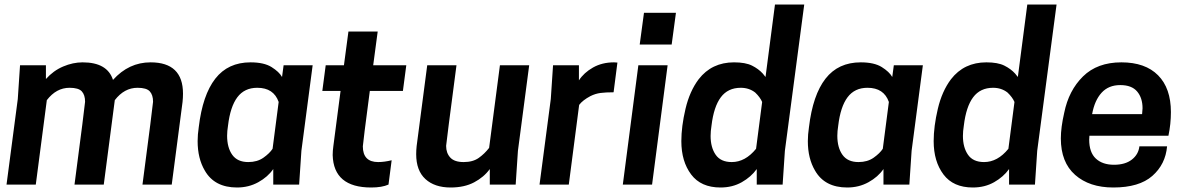

<svg xmlns="http://www.w3.org/2000/svg" viewBox="-20 -820 5269 853"><path d="M743 0H613Q659 -350 660 -368Q660 -398 645.5 -414Q631 -430 591 -430Q532 -430 490 -375L441 0H311Q357 -350 358 -368Q358 -398 343.5 -414Q329 -430 289 -430Q230 -430 188 -375L139 0H9L59 -380L69 -530H184V-469Q217 -506 260.5 -524.5Q304 -543 347 -543Q457 -543 482 -465Q552 -543 649 -543Q793 -543 793 -404Q793 -386 791 -367Z M1369 -530H1240ZM1033 13Q933 13 890 -62Q858 -116 858 -193Q858 -222 863 -255Q880 -398 936.5 -470.5Q993 -543 1093 -543Q1153 -543 1186.5 -522Q1220 -501 1233 -478L1240 -530H1369L1319 -150L1309 0H1194V-69Q1170 -34 1127.5 -10.5Q1085 13 1033 13ZM1083 -100Q1123 -100 1150.5 -119.5Q1178 -139 1191 -159L1218 -367Q1196 -430 1123 -430Q1066 -430 1034.5 -388Q1003 -346 993 -262Q989 -237 989 -217Q989 -164 1012 -132Q1035 -100 1083 -100Z M1629 13Q1462 13 1458 -131Q1458 -150 1461 -171L1493 -416H1412L1427 -530H1508L1528 -680H1658L1638 -530H1785L1770 -416H1623Q1593 -188 1592 -170Q1592 -100 1660 -100Q1687 -100 1720 -108L1706 0Q1677 13 1629 13Z M1982 13Q1911 13 1870 -24.5Q1829 -62 1829 -135Q1829 -152 1831 -171L1878 -530H2008Q1963 -188 1962 -172Q1962 -140 1980.5 -120Q1999 -100 2040 -100Q2081 -100 2107 -118.5Q2133 -137 2153 -163L2201 -530H2331L2281 -150L2271 0H2156V-69Q2130 -33 2086.5 -10Q2043 13 1982 13Z M2507 0H2377L2427 -380L2437 -530H2552V-463Q2574 -497 2614.5 -520Q2655 -543 2708 -543L2723 -542L2706 -410Q2671 -410 2648 -407Q2625 -404 2603 -393Q2569 -375 2553 -354Z M2877 0H2747L2816 -530H2946ZM2964 -622H2822L2841 -763H2983Z M3181 13Q3094 13 3050.5 -45Q3007 -103 3007 -193Q3007 -258 3025.5 -336.5Q3044 -415 3084 -468Q3142 -543 3241 -543Q3292 -543 3321 -528.5Q3350 -514 3369 -493L3381 -478L3423 -800H3553L3467 -150L3457 0H3342V-69Q3317 -34 3275.5 -10.5Q3234 13 3181 13ZM3231 -100Q3291 -100 3339 -159L3366 -367Q3357 -388 3335 -409Q3308 -430 3271 -430Q3214 -430 3182.5 -388Q3151 -346 3141 -262Q3137 -237 3137 -216Q3137 -165 3159.5 -132.5Q3182 -100 3231 -100Z M4080 -530H3951ZM3744 13Q3644 13 3601 -62Q3569 -116 3569 -193Q3569 -222 3574 -255Q3591 -398 3647.5 -470.5Q3704 -543 3804 -543Q3864 -543 3897.5 -522Q3931 -501 3944 -478L3951 -530H4080L4030 -150L4020 0H3905V-69Q3881 -34 3838.5 -10.5Q3796 13 3744 13ZM3794 -100Q3834 -100 3861.5 -119.5Q3889 -139 3902 -159L3929 -367Q3907 -430 3834 -430Q3777 -430 3745.5 -388Q3714 -346 3704 -262Q3700 -237 3700 -217Q3700 -164 3723 -132Q3746 -100 3794 -100Z M4302 13Q4215 13 4171.5 -45Q4128 -103 4128 -193Q4128 -258 4146.5 -336.5Q4165 -415 4205 -468Q4263 -543 4362 -543Q4413 -543 4442 -528.5Q4471 -514 4490 -493L4502 -478L4544 -800H4674L4588 -150L4578 0H4463V-69Q4438 -34 4396.5 -10.5Q4355 13 4302 13ZM4352 -100Q4412 -100 4460 -159L4487 -367Q4478 -388 4456 -409Q4429 -430 4392 -430Q4335 -430 4303.5 -388Q4272 -346 4262 -262Q4258 -237 4258 -216Q4258 -165 4280.5 -132.5Q4303 -100 4352 -100Z M4926 13Q4820 13 4756.5 -43Q4693 -99 4693 -205Q4693 -254 4708 -319Q4728 -418 4791.5 -480.5Q4855 -543 4962 -543Q5068 -543 5125 -485.5Q5182 -428 5182 -322Q5182 -269 5171 -217H4820L4819 -200Q4819 -143 4848.5 -115.5Q4878 -88 4929 -88Q4979 -88 5008.5 -111Q5038 -134 5042 -170H5165Q5158 -90 5099.5 -38.5Q5041 13 4926 13ZM5054 -313 5056 -339Q5056 -385 5032 -413.5Q5008 -442 4957 -442Q4905 -442 4874 -408Q4843 -374 4832 -313Z"/></svg>

Font: Tanohe Sans SemiBold
Style: Italic
Weight: 600
Designer: Village Type and Design LLC & Cristiano Sobral
Foundry: Cooper Hewitt Smithsonian Design Museum
Version: Version 1.00;September 29, 2021;FontCreator 13.0.0.2655 64-b